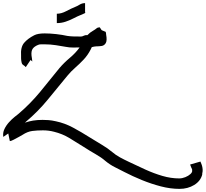

<svg xmlns="http://www.w3.org/2000/svg" viewBox="-35 -870 1318 1230"><path d="M1183 184 1249 165Q1251 170 1255.5 181Q1260 192 1262 205Q1264 217 1263 227.5Q1262 238 1260 246L1261 247Q1250 290 1209 315Q1168 340 1115 340Q1057 340 995.5 324Q934 308 874 283.5Q814 259 762 232Q733 217 701 201Q669 185 640 161Q615 139 579 118.5Q543 98 501 71Q454 41 409 14Q364 -13 311 -26Q277 -35 240 -35Q203 -35 172 -31Q141 -27 109 -6Q104 -3 87 6.5Q70 16 52.5 25Q35 34 28 34L18 -15L-14 7Q-18 -19 -7 -42.5Q4 -66 22 -86Q40 -106 58 -120.5Q76 -135 85 -142Q160 -206 222.5 -282Q285 -358 346 -434Q375 -468 412.5 -499.5Q450 -531 475 -566Q456 -566 433.5 -565.5Q411 -565 386 -570Q359 -575 323 -580.5Q287 -586 252 -586Q239 -586 227.5 -586Q216 -586 208 -582Q184 -572 174 -557Q164 -542 167 -513Q169 -504 169.5 -496.5Q170 -489 171 -484Q173 -474 171 -477Q169 -480 161 -486L130 -440Q123 -448 114 -453.5Q105 -459 103 -472Q100 -486 100 -497Q100 -508 100 -512Q96 -568 119.5 -595.5Q143 -623 184 -644Q207 -656 251 -656Q286 -656 325.5 -651.5Q365 -647 396 -640Q415 -637 437 -636.5Q459 -636 484 -636Q492 -636 501.5 -641Q511 -646 521 -645H522Q524 -645 525 -645Q541 -662 561 -673Q575 -681 583 -688Q591 -695 604 -695L616 -677Q618 -677 617.5 -676.5Q617 -676 618 -676L642 -666Q645 -656 644.5 -653Q644 -650 645 -648Q652 -610 642.5 -594Q633 -578 616 -575.5Q599 -573 582 -573Q575 -573 568 -571.5Q561 -570 553 -568Q549 -559 546 -553Q527 -516 500.5 -488Q474 -460 446.5 -436Q419 -412 396 -384Q332 -306 270 -230.5Q208 -155 131 -90Q132 -90 124 -84Q150 -93 177 -97.5Q204 -102 238 -102Q255 -102 276 -100.5Q297 -99 323 -93Q380 -81 433 -52.5Q486 -24 538 9Q579 35 616 56.5Q653 78 684 104Q706 123 733.5 138Q761 153 791 167Q843 192 897 216.5Q951 241 1005.5 257Q1060 273 1113 273Q1132 273 1152 265Q1172 257 1185 245Q1198 233 1196 222Q1195 217 1195.5 216.5Q1196 216 1196 215Q1193 209 1189.5 201.5Q1186 194 1183 184ZM610 -677V-676L611 -677Q611 -677 610 -677ZM510 -850V-790Q517 -790 505.5 -784Q494 -778 480 -773Q462 -766 438 -753.5Q414 -741 386.5 -731.5Q359 -722 329 -722V-782Q358 -782 389 -798.5Q420 -815 454 -829Q460 -831 475.5 -840.5Q491 -850 510 -850Z"/></svg>

Font: Syne
Style: Italic
Weight: 400
Italic angle: -9°
Designer: Lucas Descroix
Foundry: Bonjour Monde
Version: Version 2.000; ttfautohint (v1.8.3)